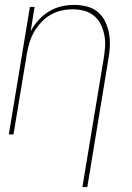

<svg xmlns="http://www.w3.org/2000/svg" viewBox="-20 -548 540 783"><path d="M316 215 403 -310Q407 -334 408.5 -358Q410 -382 405.5 -405Q401 -428 391 -448.5Q381 -469 363.5 -483.5Q346 -498 323.5 -504Q301 -510 277 -510Q254 -510 231 -505Q208 -500 187 -488Q166 -476 149 -458Q132 -440 120 -419.5Q108 -399 101 -376.5Q94 -354 90 -331L35 0H16L102 -520H121L105 -420Q118 -445 137 -466Q156 -487 180 -501.5Q204 -516 230.5 -522Q257 -528 283 -528Q309 -528 334.5 -521.5Q360 -515 379 -499Q398 -483 409 -460Q420 -437 424.5 -412Q429 -387 428 -360.5Q427 -334 422 -307L336 215Z"/></svg>

Font: Iosevka SS04 Thin
Style: Italic
Weight: 100
Italic angle: -9°
Monospace: yes
Designer: Belleve Invis
Foundry: Belleve Invis
Version: Version 19.0.0; ttfautohint (v1.8.4)